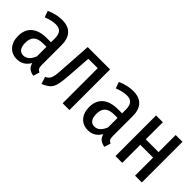

<svg xmlns="http://www.w3.org/2000/svg" viewBox="50 -1144 1761 1761"><g transform="rotate(45 930.5 -263.0)"><path d="M411 -49 392 12Q355 6 333.5 -11.5Q312 -29 303 -64Q260 12 177 12Q112 12 73.5 -31.5Q35 -75 35 -147Q35 -231 87 -275.5Q139 -320 238 -320H290V-368Q290 -420 269.5 -444Q249 -468 206 -468Q155 -468 87 -441L65 -503Q146 -538 217 -538Q298 -538 337.5 -494.5Q377 -451 377 -372V-112Q377 -84 385 -70.5Q393 -57 411 -49ZM290 -138V-261H248Q185 -261 155.5 -234Q126 -207 126 -151Q126 -103 144 -78.5Q162 -54 195 -54Q257 -54 290 -138Z M849 -527V0H761V-455H638L639 -454L623 -227Q617 -139 606.5 -97Q596 -55 572.5 -32Q549 -9 498 12L476 -57Q502 -69 514 -86.5Q526 -104 531 -134.5Q536 -165 540 -236L559 -527Z M1333 -49 1314 12Q1277 6 1255.5 -11.5Q1234 -29 1225 -64Q1182 12 1099 12Q1034 12 995.5 -31.5Q957 -75 957 -147Q957 -231 1009 -275.5Q1061 -320 1160 -320H1212V-368Q1212 -420 1191.5 -444Q1171 -468 1128 -468Q1077 -468 1009 -441L987 -503Q1068 -538 1139 -538Q1220 -538 1259.5 -494.5Q1299 -451 1299 -372V-112Q1299 -84 1307 -70.5Q1315 -57 1333 -49ZM1212 -138V-261H1170Q1107 -261 1077.5 -234Q1048 -207 1048 -151Q1048 -103 1066 -78.5Q1084 -54 1117 -54Q1179 -54 1212 -138Z M1700 0V-234H1534V0H1446V-527H1534V-305H1700V-527H1788V0Z"/></g></svg>

Font: Fira Sans Extra Condensed
Style: Regular
Weight: 400
Width: 1
Designer: Carrois Corporate & Edenspiekermann AG
Foundry: Carrois Corporate GbR & Edenspiekermann AG
Version: Version 4.203